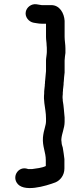

<svg xmlns="http://www.w3.org/2000/svg" viewBox="-20 -766 395 939"><path d="M231 -741H184C181 -741 176 -742 171 -743L159 -745C133 -749 110 -730 106 -708C101 -682 122 -659 144 -655L156 -653C167 -651 176 -650 184 -650H205V-586C205 -570 208 -559 208 -544C209 -537 209 -531 209 -526V-511C209 -501 205 -481 205 -471V-418C205 -410 201 -383 201 -374C200 -369 200 -364 200 -359C199 -355 199 -351 199 -347L197 -329C196 -323 196 -316 196 -309C195 -301 195 -293 195 -285L197 -261C200 -236 205 -214 205 -187V-173C205 -160 202 -154 199 -140L194 -120C192 -111 191 -103 190 -93C187 -49 204 -22 204 17V46C186 55 158 58 136 61H118L112 59C72 48 41 91 61 126C91 179 206 143 251 126C275 116 295 91 295 58V12C293 -7 290 -25 287 -44C284 -52 281 -63 281 -72C280 -76 280 -80 280 -85C282 -113 296 -140 296 -170V-191C293 -219 292 -247 287 -273C287 -277 287 -282 286 -287C286 -293 286 -299 287 -305C287 -312 287 -317 288 -322C288 -327 288 -331 289 -335L291 -353C291 -358 291 -363 292 -368C292 -376 295 -404 296 -411V-470C296 -481 299 -498 300 -507V-529C300 -549 296 -567 296 -586V-664C294 -701 272 -741 231 -741Z"/></svg>

Font: Dictator
Style: Regular
Weight: 500
Version: Version MIL.1277